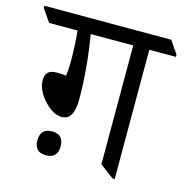

<svg xmlns="http://www.w3.org/2000/svg" viewBox="-138 -712 780 807"><g transform="rotate(15 252.5 -308.5)"><path d="M546.9 -557.6H431.2V4.9H421.9L361.3 -40.5V-557.6H176.3Q200.7 -411.1 200.7 -280.3Q200.7 -189.5 148.9 -189.5Q109.4 -189.5 70.3 -232.9Q31.2 -276.4 31.2 -319.3Q31.2 -364.3 79.1 -364.3Q100.6 -364.3 121.6 -361.8Q125.5 -393.1 125.5 -426.8Q125.5 -489.7 119.1 -557.6H-4.9L-42.5 -612.3V-622.1H509.3L546.9 -567.4ZM75.2 -68.4Q75.2 -120.6 126 -120.6Q176.3 -120.6 176.3 -68.4Q176.3 -16.6 126 -16.6Q75.2 -16.6 75.2 -68.4Z"/></g></svg>

Font: Noto Serif Devanagari
Style: Regular
Weight: 400
Designer: Monotype Design Team
Foundry: Monotype Imaging Inc.
Version: Version 1.01